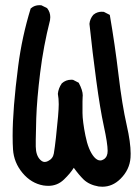

<svg xmlns="http://www.w3.org/2000/svg" viewBox="-20 -727 540 742"><path d="M167 -8.8Q157.7 -8.8 147.5 -10.3Q100.6 -18.6 67.1 -58.6Q33.7 -98.6 30.3 -149.4Q28.8 -171.4 28.8 -202.6Q28.8 -305.7 50.3 -471.7Q64.9 -585 98.6 -694.3L100.1 -695.3Q113.3 -707 132.8 -707Q135.7 -707 140.1 -706.5L161.6 -695.8L162.6 -694.8Q174.3 -679.7 174.3 -660.6Q174.3 -653.8 173.3 -648.9Q147.9 -548.8 135.3 -446.5Q122.6 -344.2 120.1 -270Q118.2 -207.5 118.2 -187Q118.2 -166.5 118.2 -160.6Q118.7 -126 135.7 -109.4Q144 -101.1 152.8 -101.1Q158.7 -101.1 165.5 -104.5Q184.6 -113.8 188 -133.8Q191.9 -156.2 196.3 -196.3Q207 -293 207 -324.2Q207 -346.2 203.6 -364.3Q205.6 -385.7 218.8 -404.8Q234.4 -418.9 255.4 -418.9Q258.3 -418.9 262.2 -418.5L284.2 -407.2Q299.8 -377.9 299.8 -358.4Q299.8 -356.4 299.3 -350.8Q298.8 -345.2 298.8 -334Q298.8 -322.8 298.8 -314.2Q298.8 -305.7 298.8 -290.5Q298.8 -275.4 301.8 -252.4Q304.7 -229.5 310.1 -203.1Q321.3 -146.5 343.8 -120.1Q355.5 -106.9 367.2 -106.9Q374.5 -106.9 381.8 -111.8Q396 -121.6 396 -143.6Q396 -172.4 381.3 -239.5Q366.7 -306.6 352.1 -415.3Q337.4 -523.9 325.7 -634.8Q327.6 -654.8 340.8 -669.9Q349.1 -676.8 357.4 -679.2Q365.7 -681.6 371.3 -681.6Q377 -681.6 381.3 -681.2L404.3 -669.4Q424.3 -553.7 438 -438Q451.7 -322.3 469.7 -243.2Q484.9 -176.3 484.9 -133.3Q484.9 -125 484.4 -117.7Q481 -70.8 445.3 -35.6Q414.6 -5.4 375.5 -5.4Q367.7 -5.4 361.3 -6.3Q324.7 -12.7 303.2 -33.2Q285.2 -50.8 265.1 -78.6Q252.4 -57.6 227.1 -33.2Q201.7 -8.8 167 -8.8Z"/></svg>

Font: Bakudai
Style: Medium
Weight: 500
Version: Version 1.48